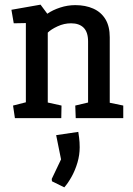

<svg xmlns="http://www.w3.org/2000/svg" viewBox="-20 -507 571 824"><path d="M44 0 36 -54 91 -68V-408L39 -407L29 -465L154 -487L183 -448Q206 -464 238 -474.5Q270 -485 303 -485Q347 -485 380.5 -470Q414 -455 432.5 -424.5Q451 -394 451 -347V-66L509 -54V0H305L303 -54L358 -67V-329Q358 -369 339 -388Q320 -407 285 -407Q255 -407 227 -394Q199 -381 185 -367V-67L244 -54L243 0ZM203 271 202 261 242 177 221 73 316 59Q317 65 319.5 84Q322 103 322 125Q322 158 312.5 190.5Q303 223 287.5 251Q272 279 256 297Z"/></svg>

Font: Kreon Light
Style: Regular
Weight: 400
Version: Version 2.002